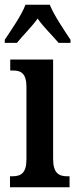

<svg xmlns="http://www.w3.org/2000/svg" viewBox="-27 -786 326 806"><path d="M-7 -619V-606H44C68 -636 106 -673 131 -708C155 -673 194 -636 219 -606H269V-619C244 -657 200 -721 182 -766H80C63 -721 18 -657 -7 -619ZM15 0H265V-46H256C220 -46 196 -59 196 -119V-536H16V-490H28C62 -490 84 -477 84 -421V-117C84 -58 60 -46 24 -46H15Z"/></svg>

Font: Noto Serif Armenian ExtraCondensed SemiBold
Style: Regular
Weight: 600
Width: 2
Designer: Monotype Design Team
Foundry: Monotype Imaging Inc.
Version: Version 2.008